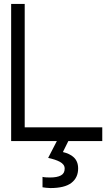

<svg xmlns="http://www.w3.org/2000/svg" viewBox="-20 -720 570 980"><path d="M502 -70.2V0H36.9V-700H106.1V-70.2ZM378.8 139.9Q378.8 186.9 344.4 213.4Q310.1 239.9 236.9 239.9Q225.8 239.9 214.9 238.4Q204 236.9 197 235.9V182.8Q204 184.8 215.9 185.4Q227.8 185.9 235.9 185.9Q271.2 185.9 290.7 175.5Q310.1 165.2 310.1 140.9Q310.1 128.8 303.5 120.5Q297 112.1 285.9 106.1Q274.7 100 259.3 94.9Q243.9 89.9 225.8 85.9L270.2 0H328.8L301 56.1Q318.2 60.1 332.1 66.7Q346 73.2 356.6 83.1Q367.2 92.9 373 107.1Q378.8 121.2 378.8 139.9Z"/></svg>

Font: Myanmar KatKuu
Style: Regular
Weight: 400
Designer: Khon Soe Zaw Thu
Foundry: MPUA
Version: Version 1.00 September 13, 2016, initial release